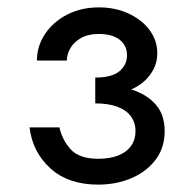

<svg xmlns="http://www.w3.org/2000/svg" viewBox="-20 -490 511 520"><path d="M238 -280Q284 -280 304 -297.5Q324 -315 324 -340Q324 -358 315 -371Q306 -384 289 -391Q272 -398 248 -398Q218 -398 198.5 -386.5Q179 -375 170 -358.5Q161 -342 161 -326H80Q80 -365 102 -398Q124 -431 162 -450.5Q200 -470 248 -470Q293 -470 329 -453Q365 -436 385.5 -408Q406 -380 406 -346Q406 -313 386 -287Q368 -262 334 -247Q336 -247 338 -247Q380 -233 403 -205.5Q426 -178 426 -135Q426 -90 401.5 -57.5Q377 -25 336 -7.5Q295 10 246 10Q165 10 116.5 -34Q68 -78 60 -145H141Q148 -112 171 -86Q194 -60 246 -60Q278 -60 300.5 -69Q323 -78 335 -95Q347 -112 347 -134Q347 -158 334.5 -175Q322 -192 297.5 -201Q273 -210 238 -210Z"/></svg>

Font: Venryn Sans
Style: Regular
Weight: 400
Designer: Owen Earl, indestructible type* (font) & Cristiano Sobral (main changes)
Version: Version 3.600; ttfautohint (v1.8.3)